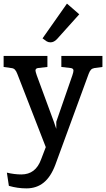

<svg xmlns="http://www.w3.org/2000/svg" viewBox="-32 -791 586 1061"><path d="M534 -482V-421L490 -415Q478 -413 471 -406Q464 -399 458 -383L274 119Q249 186 209.5 218Q170 250 114 250Q65 250 17 236L6 163Q48 173 86 173Q165 173 195 90L221 22L64 -382Q58 -398 50.5 -406Q43 -414 30 -415L-12 -421V-482H230V-421L178 -415Q164 -413 164 -401Q164 -396 171 -375L266 -117L279 -79V-118L368 -375Q374 -393 374 -401Q374 -413 359 -415L307 -421V-482ZM203 -579 338 -771 406 -712 283 -575Q266 -557 247 -557Q235 -557 226 -562.5Q217 -568 203 -579Z"/></svg>

Font: Enriqueta Medium
Style: Regular
Weight: 500
Designer: Viviana Monsalve, Gustavo Ibarra
Foundry: 72Puntos
Version: Version 2.000